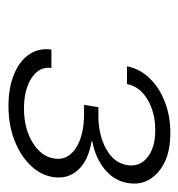

<svg xmlns="http://www.w3.org/2000/svg" viewBox="-4 -866 432 465"><g transform="rotate(90 212.5 -634.0)"><path d="M236.8 -438Q193.8 -438 161.1 -451.2Q128.4 -464.4 112.3 -488Q96.2 -511.7 100.6 -542H145Q141.1 -512.7 169.2 -494.1Q197.3 -475.6 243.2 -475.6Q291.5 -475.6 325.4 -496.3Q359.4 -517.1 364.3 -547.9Q370.1 -580.6 339.8 -600.8Q309.6 -621.1 255.4 -621.1H234.4L240.2 -655.8H261.2Q307.6 -655.8 341.6 -674.8Q375.5 -693.8 380.4 -725.6Q385.3 -755.4 361.8 -774.4Q338.4 -793.5 295.9 -793.5Q252.9 -793.5 221.4 -774.7Q189.9 -755.9 184.1 -725.1H141.1Q147 -755.9 169.7 -779.5Q192.4 -803.2 227.1 -816.7Q261.7 -830.1 302.2 -830.1Q364.3 -830.1 397.7 -800.3Q431.2 -770.5 423.8 -727.5Q418.5 -694.3 391.1 -671.6Q363.8 -648.9 323.2 -641.1L322.8 -639.2Q368.7 -631.8 391.8 -606.9Q415 -582 409.2 -545.4Q404.3 -515.1 380.4 -490.7Q356.4 -466.3 319.3 -452.1Q282.2 -438 236.8 -438Z"/></g></svg>

Font: Inter 16pt ExtraLight
Style: Italic
Weight: 250
Italic angle: -9.3988°
Version: Version 4.001;git-66647c0bb